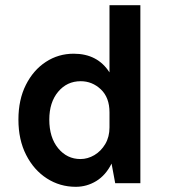

<svg xmlns="http://www.w3.org/2000/svg" viewBox="-20 -706 654 740"><path d="M272 14Q211 14 160.8 -18.2Q110.5 -50.5 80.8 -108.8Q51 -167 51 -245Q51 -322 79.8 -379Q108.5 -436 156.8 -467.5Q205 -499 264 -499Q356 -499 402 -427V-686H521V0H424L410 -75.5Q387.5 -30.5 351 -8.2Q314.5 14 272 14ZM170 -245Q170 -176 204.2 -134.5Q238.5 -93 290 -93Q318 -93 343.8 -108.2Q369.5 -123.5 385.8 -151Q402 -178.5 402 -215V-273Q402 -330 368.8 -361.5Q335.5 -393 291 -393Q238 -393 204 -352.2Q170 -311.5 170 -245Z"/></svg>

Font: Karla
Style: Bold
Weight: 700
Designer: Jonathan Pinhorn
Version: Version 2.004; ttfautohint (v1.8.4.7-5d5b);gftools[0.9.33]